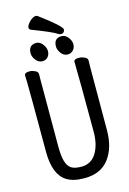

<svg xmlns="http://www.w3.org/2000/svg" viewBox="-153 -1109 807 1204"><g transform="rotate(-15 250.0 -507.0)"><path d="M240.2 23.9Q167 23.9 125 -2.9Q48.8 -50.8 48.8 -198.2Q48.8 -618.2 47.4 -648.2Q45.9 -678.2 45.9 -694.8Q45.9 -712.9 78.1 -712.9Q95.2 -712.9 114 -704.3Q132.8 -695.8 132.8 -680.2Q132.8 -668 132.3 -638.9Q131.8 -609.9 131.8 -210Q131.8 -149.9 141.8 -115Q151.9 -80.1 173.8 -65.4Q195.8 -50.8 240.2 -50.8Q303.2 -50.8 336.7 -104.5Q370.1 -158.2 370.1 -242.2Q370.1 -595.2 367.2 -696.8Q367.2 -714.8 398.9 -714.8Q417 -714.8 436 -706.5Q455.1 -698.2 455.1 -682.1Q455.1 -669.9 454.1 -645Q453.1 -620.1 453.1 -230Q453.1 -117.2 399.7 -46.6Q346.2 23.9 240.2 23.9ZM174.8 -752.9Q149.9 -752.9 132.6 -775.4Q115.2 -797.9 115.2 -819.8Q115.2 -874 166 -874Q189 -874 206.5 -851.6Q224.1 -829.1 224.1 -806.2Q224.1 -784.2 211.2 -768.6Q198.2 -752.9 174.8 -752.9ZM338.9 -752.9Q314 -752.9 296.9 -775.4Q279.8 -797.9 279.8 -819.8Q279.8 -874 330.1 -874Q354 -874 371.6 -851.6Q389.2 -829.1 389.2 -806.2Q389.2 -784.2 375.5 -768.6Q361.8 -752.9 338.9 -752.9ZM331.1 -887.2Q324.2 -887.2 315.9 -892.1Q278.8 -916 154.8 -962.9Q144 -967.8 144 -978Q144 -994.1 166 -1016.1Q188 -1038.1 206.1 -1038.1Q212.9 -1038.1 217.8 -1035.2Q356 -933.1 356 -910.2Q356 -901.9 349.4 -894.5Q342.8 -887.2 331.1 -887.2Z"/></g></svg>

Font: LXGW WenKai Mono GB Screen
Style: Regular
Weight: 400
Monospace: yes
Designer: LXGW / Fontworks Inc.
Foundry: LXGW / Fontworks Inc.
Version: Version 1.510;January 18,2025